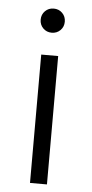

<svg xmlns="http://www.w3.org/2000/svg" viewBox="-51 -714 358 745"><g transform="rotate(5 128.0 -341.0)"><path d="M95 -500H161V0H95ZM128 -588Q108 -588 94.5 -601.5Q81 -615 81 -635Q81 -655 94.5 -668.5Q108 -682 128 -682Q148 -682 161.5 -668.5Q175 -655 175 -635Q175 -615 161.5 -601.5Q148 -588 128 -588Z"/></g></svg>

Font: PT Root UI
Style: Regular
Weight: 400
Designer: Vitaly Kuzmin
Foundry: ParaType Ltd.
Version: Version 2.001G